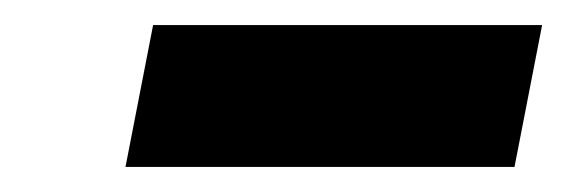

<svg xmlns="http://www.w3.org/2000/svg" viewBox="-20 -313 452 153"><path d="M80 -180 102 -293H412L390 -180Z"/></svg>

Font: Teachers
Style: Italic
Weight: 400
Italic angle: -11°
Designer: Alfredo Marco Pradil, Chank Diesel
Version: Version 1.001